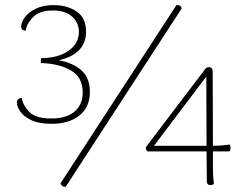

<svg xmlns="http://www.w3.org/2000/svg" viewBox="-20 -720 931 752"><path d="M46 -318Q46 -326 51 -331Q56 -336 65 -336Q71 -305 96 -280.5Q121 -256 181 -256Q241 -256 272.5 -283.5Q304 -311 304 -358Q304 -417 258 -444Q212 -471 140 -473V-492Q209 -493 249 -521.5Q289 -550 289 -595Q289 -631 262.5 -655Q236 -679 187 -679Q135 -679 109.5 -653Q84 -627 81 -600Q63 -600 63 -617Q63 -632 76.5 -651.5Q90 -671 119 -685.5Q148 -700 190 -700Q243 -700 280 -675Q317 -650 317 -596Q317 -551 289 -523Q261 -495 210 -484Q268 -473 300 -443.5Q332 -414 332 -360Q332 -300 291 -267.5Q250 -235 182 -235Q132 -235 101.5 -250Q71 -265 58.5 -284.5Q46 -304 46 -318ZM675 -700Q682 -700 686.5 -696.5Q691 -693 691 -686L237 12Q221 12 217 -2L671 -700ZM883 -140Q883 -130 878 -127H814V-61Q814 -25 818 -1Q814 5 804 5Q790 5 790 -11L789 -127H558Q551 -133 551 -139Q551 -143 556 -150L784 -450Q789 -457 799 -457Q805 -457 809 -452.5Q813 -448 813 -440L814 -149Q846 -149 879 -154Q883 -149 883 -140ZM789 -149 788 -420 583 -149Z"/></svg>

Font: Arima Madurai Thin
Style: Regular
Weight: 250
Designer: Joana Correia and Natanael Gama
Foundry: NDISCOVER
Version: Version 1.020; ttfautohint (v1.5) -l 7 -r 28 -G 50 -x 13 -D 